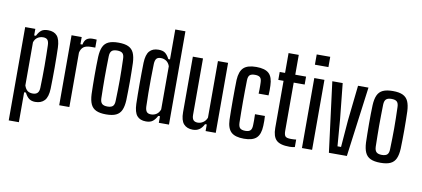

<svg xmlns="http://www.w3.org/2000/svg" viewBox="-84 -1110 3564 1621"><g transform="rotate(10 1698.0 -300.0)"><path d="M51.5 200V-600H138.5V-543.5H153.5Q169.5 -576 189.5 -591.8Q209.5 -607.5 247.5 -607.5Q299 -607.5 325 -577.2Q351 -547 353.5 -476.5Q354.5 -445 355.2 -400Q356 -355 356 -305Q356 -255 355.2 -207.8Q354.5 -160.5 353.5 -124Q351 -53.5 322.8 -23Q294.5 7.5 243.5 7.5Q212.5 7.5 191.8 -7.2Q171 -22 153.5 -56.5H138.5V200ZM211.5 -58.5Q237.5 -58.5 251.5 -72.5Q265.5 -86.5 266.5 -117Q268 -165.5 268.8 -213Q269.5 -260.5 269.5 -306.8Q269.5 -353 268.5 -397.2Q267.5 -441.5 266.5 -483Q265.5 -514 254 -527.8Q242.5 -541.5 216.5 -541.5Q190.5 -541.5 169.2 -527.8Q148 -514 138.5 -485V-115Q149 -84.5 166 -71.5Q183 -58.5 211.5 -58.5Z M449 0V-600H536V-538.5H553Q560.5 -574.5 579.5 -588.2Q598.5 -602 630 -602Q639.5 -602 649 -601.5Q658.5 -601 664.5 -600.5V-532H631Q585.5 -532 564.5 -516Q543.5 -500 536 -466.5V0Z M851 7.5Q798 7.5 766 -7.2Q734 -22 719.2 -54.5Q704.5 -87 702 -140Q701 -174.5 700.2 -215.2Q699.5 -256 699.5 -299Q699.5 -342 700 -383.2Q700.5 -424.5 702 -460Q704.5 -513 719.2 -545.5Q734 -578 765.8 -592.8Q797.5 -607.5 851 -607.5Q905 -607.5 936.5 -592.5Q968 -577.5 982.5 -545.2Q997 -513 999.5 -460Q1000.5 -425.5 1001.2 -384.5Q1002 -343.5 1002 -300.8Q1002 -258 1001.2 -216.8Q1000.5 -175.5 999.5 -140Q997 -87.5 982.5 -55Q968 -22.5 936.5 -7.5Q905 7.5 851 7.5ZM851 -60Q883.5 -60 897.5 -73.8Q911.5 -87.5 912 -120Q913.5 -169 914.5 -213Q915.5 -257 915.5 -300Q915.5 -343 914.5 -387.2Q913.5 -431.5 912 -480Q911.5 -512.5 897.8 -526.2Q884 -540 851 -540Q818.5 -540 804.2 -526.2Q790 -512.5 789 -480Q788 -431.5 787.2 -387.2Q786.5 -343 786.5 -300Q786.5 -257 787.2 -212.8Q788 -168.5 789 -120Q790 -87.5 804.5 -73.8Q819 -60 851 -60Z M1193 7.5Q1142 7.5 1116.2 -23Q1090.5 -53.5 1088 -124Q1087 -162 1086.5 -206.2Q1086 -250.5 1086 -297Q1086 -343.5 1086.5 -389.2Q1087 -435 1088 -476.5Q1090.5 -547 1117 -577.2Q1143.5 -607.5 1194 -607.5Q1232 -607.5 1252 -591.8Q1272 -576 1288.5 -543.5H1303V-800H1390V0H1303V-56.5H1288Q1272 -25.5 1251.2 -9Q1230.5 7.5 1193 7.5ZM1225 -58.5Q1251.5 -58.5 1272.2 -72.5Q1293 -86.5 1303 -115V-485Q1293 -514 1272.2 -527.8Q1251.5 -541.5 1225.5 -541.5Q1199.5 -541.5 1188 -527.8Q1176.5 -514 1175 -483Q1173 -421 1172.5 -357.2Q1172 -293.5 1172.5 -232.5Q1173 -171.5 1175 -117Q1176.5 -86.5 1187.8 -72.5Q1199 -58.5 1225 -58.5Z M1595 7.5Q1544.5 7.5 1516.8 -23Q1489 -53.5 1489 -124V-600H1576V-117Q1576 -86.5 1588 -72.5Q1600 -58.5 1626 -58.5Q1650.5 -58.5 1672.5 -73.5Q1694.5 -88.5 1704 -115V-600H1791V0H1704V-56.5H1689.5Q1673 -23.5 1650 -8Q1627 7.5 1595 7.5Z M2090 -389Q2091 -403.5 2091.2 -421.2Q2091.5 -439 2091.2 -455.2Q2091 -471.5 2090.5 -482.5Q2090 -515.5 2076.5 -527.8Q2063 -540 2032.5 -540Q2001.5 -540 1988 -527.8Q1974.5 -515.5 1973.5 -482.5Q1972.5 -433.5 1972 -388.8Q1971.5 -344 1971.5 -300.8Q1971.5 -257.5 1972 -213Q1972.5 -168.5 1973.5 -120Q1974.5 -86 1988.2 -73Q2002 -60 2033.5 -60Q2063 -60 2076.5 -73Q2090 -86 2090.5 -120Q2091 -137.5 2091.2 -160.8Q2091.5 -184 2090 -212.5H2175Q2176.5 -194.5 2176.8 -170.8Q2177 -147 2176 -128Q2173.5 -55.5 2140.5 -24Q2107.5 7.5 2033.5 7.5Q1957.5 7.5 1923.5 -24Q1889.5 -55.5 1886.5 -128Q1885.5 -163 1885 -207Q1884.5 -251 1884.5 -298.2Q1884.5 -345.5 1885 -390.2Q1885.5 -435 1886.5 -470.5Q1890.5 -544.5 1924 -576Q1957.5 -607.5 2032.5 -607.5Q2107.5 -607.5 2140.8 -576.5Q2174 -545.5 2176 -473.5Q2177 -455 2176.8 -431.2Q2176.5 -407.5 2175 -389Z M2424 7.5Q2343 7.5 2310.8 -24Q2278.5 -55.5 2278.5 -128V-532H2233.5V-600H2279.5V-770H2367V-600H2459.5V-532H2365.5V-119Q2365.5 -85.5 2376.2 -72.5Q2387 -59.5 2425 -59.5Q2438.5 -59.5 2448 -60.2Q2457.5 -61 2469.5 -62V2.5Q2459.5 5 2447.8 6.2Q2436 7.5 2424 7.5Z M2515.5 -712V-800H2631.5V-712ZM2530 0V-600H2617V0Z M2761 0 2684.5 -600H2773.5L2804.5 -297.5L2823 -66.5H2853.5L2872 -297.5L2905 -600H2994.5L2915 0Z M3203.5 7.5Q3150.5 7.5 3118.5 -7.2Q3086.5 -22 3071.8 -54.5Q3057 -87 3054.5 -140Q3053.5 -174.5 3052.8 -215.2Q3052 -256 3052 -299Q3052 -342 3052.5 -383.2Q3053 -424.5 3054.5 -460Q3057 -513 3071.8 -545.5Q3086.5 -578 3118.2 -592.8Q3150 -607.5 3203.5 -607.5Q3257.5 -607.5 3289 -592.5Q3320.5 -577.5 3335 -545.2Q3349.5 -513 3352 -460Q3353 -425.5 3353.8 -384.5Q3354.5 -343.5 3354.5 -300.8Q3354.5 -258 3353.8 -216.8Q3353 -175.5 3352 -140Q3349.5 -87.5 3335 -55Q3320.5 -22.5 3289 -7.5Q3257.5 7.5 3203.5 7.5ZM3203.5 -60Q3236 -60 3250 -73.8Q3264 -87.5 3264.5 -120Q3266 -169 3267 -213Q3268 -257 3268 -300Q3268 -343 3267 -387.2Q3266 -431.5 3264.5 -480Q3264 -512.5 3250.2 -526.2Q3236.5 -540 3203.5 -540Q3171 -540 3156.8 -526.2Q3142.5 -512.5 3141.5 -480Q3140.5 -431.5 3139.8 -387.2Q3139 -343 3139 -300Q3139 -257 3139.8 -212.8Q3140.5 -168.5 3141.5 -120Q3142.5 -87.5 3157 -73.8Q3171.5 -60 3203.5 -60Z"/></g></svg>

Font: Big Shoulders Display Thin SemiBold
Style: Regular
Weight: 600
Version: Version 2.002